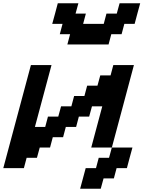

<svg xmlns="http://www.w3.org/2000/svg" viewBox="-20 -1020 915 1165"><path d="M466.3 125H591.3L608.4 62.5H670.9L687.5 0H750Q755.4 -21 766.6 -62.5Q777.8 -104 783.7 -125H658.7L641.6 -62.5H579.1L562.5 0H500Q494.1 21 483.2 62.5Q472.2 104 466.3 125ZM0 0H125L141.6 -62.5H204.1L221.2 -125H283.7L300.3 -187.5H362.8L379.4 -250H441.9L458.5 -312.5H521L538.1 -375H600.6Q589.4 -333 567.1 -249.8Q544.9 -166.5 533.7 -125H658.7Q681.2 -208.5 725.8 -375.2Q770.5 -542 792.5 -625H667.5L650.9 -562.5H588.4L571.3 -500H508.8L492.2 -437.5H429.7L413.1 -375H350.6L333.5 -312.5H271L254.4 -250H191.9Q208.5 -312.5 242.2 -437.5Q275.9 -562.5 292.5 -625H167.5Q139.6 -520.5 83.7 -312.3Q27.8 -104 0 0ZM388.7 -750H638.7L655.3 -812.5H717.8L734.4 -875H796.9Q802.2 -896 813.5 -937.5Q824.7 -979 830.6 -1000H705.6L688.5 -937.5H626L609.4 -875H484.4L501 -937.5H438.5L455.6 -1000H330.6Q325.2 -979 314 -937.3Q302.7 -895.5 296.9 -875H359.4L342.8 -812.5H405.3Z"/></svg>

Font: Faithful 32x
Style: Oblique
Weight: 400
Foundry: Faithful Resource Pack
Version: Version 1.0; January 27, 2023